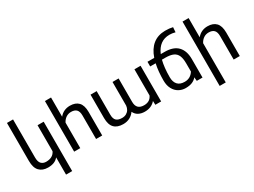

<svg xmlns="http://www.w3.org/2000/svg" viewBox="-57 -1510 3262 2463"><g transform="rotate(-30 1574.0 -278.5)"><path d="M391.1 203.1V-52.2Q342.8 9.8 239.3 9.8Q157.7 9.8 111.8 -38.1Q65.9 -85.9 65.9 -187.5V-750H156.2V-186.5Q156.2 -121.1 183.3 -94Q210.4 -66.9 253.4 -66.9Q355.5 -66.9 391.1 -143.6V-528.3H481.9V203.1Z M718.8 -377.4V0H628.4V-750H718.8V-465.3Q778.8 -538.1 874.5 -538.1Q955.6 -538.1 999.5 -492.7Q1043.5 -447.3 1043.9 -348.6V0H953.1V-347.2Q953.1 -407.7 926.8 -434.8Q900.4 -461.9 847.7 -461.9Q805.2 -461.9 771.7 -439.2Q738.3 -416.5 718.8 -377.4Z M1826.2 -141.1V-528.3H1917V0H1831.1L1828.6 -57.6Q1771.5 9.8 1672.4 9.8Q1619.6 9.8 1580.3 -11.2Q1541 -32.2 1521 -75.2Q1493.7 -35.6 1450.9 -12.9Q1408.2 9.8 1353 9.8Q1266.1 9.8 1220.9 -36.6Q1175.8 -83 1175.8 -181.2V-528.3H1266.6V-180.2Q1266.6 -117.2 1295.2 -91.8Q1323.7 -66.4 1379.4 -66.4Q1414.6 -66.4 1441.2 -81.1Q1467.8 -95.7 1482.9 -120.8Q1498 -146 1501.5 -177.7V-528.3H1591.8V-180.7Q1591.8 -66.4 1704.6 -66.4Q1793.5 -66.4 1826.2 -141.1Z M2529.8 -274.4V0H2444.8L2439.5 -57.6V-55.2Q2418 -26.4 2378.2 -8.3Q2338.4 9.8 2276.9 9.8Q2223.1 9.8 2177.5 -16.1Q2131.8 -42 2104.5 -93Q2077.1 -144 2077.1 -215.8Q2077.1 -355 2100.6 -459H2019.5V-528.3H2119.6Q2158.2 -642.1 2231.7 -700.7Q2305.2 -759.3 2412.6 -760.3Q2477.1 -760.7 2525.9 -748.5L2520.5 -675.8Q2476.6 -688 2435.5 -688Q2283.7 -688 2216.3 -528.3H2273.9Q2402.8 -528.3 2466.3 -462.2Q2529.8 -396 2529.8 -274.4ZM2439.5 -259.8Q2439.5 -334.5 2420.7 -377.4Q2401.9 -420.4 2359.4 -439.7Q2316.9 -459 2243.2 -459H2193.4Q2167.5 -356 2167.5 -214.8Q2167.5 -143.1 2202.4 -104.7Q2237.3 -66.4 2306.6 -66.4Q2392.6 -66.4 2439.5 -141.1Z M2756.8 -377.4V203.1H2666.5V-750H2756.8V-465.3Q2816.9 -538.1 2912.6 -538.1Q2993.7 -538.1 3037.6 -492.7Q3081.5 -447.3 3082 -348.6V0H2991.2V-347.2Q2991.2 -407.7 2964.8 -434.8Q2938.5 -461.9 2885.7 -461.9Q2843.3 -461.9 2809.8 -439.2Q2776.4 -416.5 2756.8 -377.4Z"/></g></svg>

Font: Mardoto
Style: Regular
Weight: 400
Designer: Christian Robertson, Vahan Hovhannisyan
Foundry: Google
Version: Version 1.000